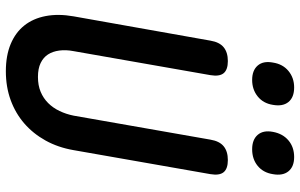

<svg xmlns="http://www.w3.org/2000/svg" viewBox="-200 -790 1001 640"><g transform="rotate(90 300.0 -470.5)"><path d="M116 -672Q121 -702 138 -716Q155 -730 184 -730Q213 -730 224.5 -716Q236 -702 231 -672L151 -216Q146 -190 149 -168Q152 -146 162 -130.5Q172 -115 190.5 -106Q209 -97 237 -97Q265 -97 286.5 -106Q308 -115 324 -131Q340 -147 350.5 -169Q361 -191 366 -216L446 -672Q451 -702 468 -716Q485 -730 514 -730Q543 -730 554.5 -716Q566 -702 561 -672L481 -216Q472 -164 449 -122.5Q426 -81 392 -51.5Q358 -22 314 -6Q270 10 218 10Q166 10 127.5 -6Q89 -22 65.5 -51.5Q42 -81 34 -123Q26 -165 35 -216ZM478 -811Q446 -811 430 -829.5Q414 -848 420 -880Q426 -913 448.5 -932Q471 -951 504 -951Q536 -951 551.5 -932Q567 -913 561 -880Q556 -848 533.5 -829.5Q511 -811 478 -811ZM247 -811Q215 -811 199 -829.5Q183 -848 189 -880Q194 -913 217 -932Q240 -951 272 -951Q305 -951 320.5 -932Q336 -913 330 -880Q325 -848 302 -829.5Q279 -811 247 -811Z"/></g></svg>

Font: Maple Mono SemiBold
Style: Italic
Weight: 600
Italic angle: -10°
Monospace: yes
Designer: subframe7536
Version: Version 7.000